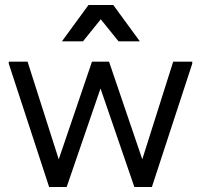

<svg xmlns="http://www.w3.org/2000/svg" viewBox="-20 -746 802 766"><path d="M176 0 15 -492V-500H90L224 -80L246 0ZM176 0 204 -80 347 -500H415V-492L246 0ZM516 0 347 -492V-500H415L558 -80L586 0ZM516 0 538 -80 671 -500H747V-492L586 0ZM227 -581 333 -726H432L538 -581H453L382 -669L311 -581Z"/></svg>

Font: Fustat
Style: Regular
Weight: 400
Designer: Mohamed Gaber, Khaled Hosny, Laura Garcia Mut
Foundry: Kief Type Foundry, Alif Type Foundry, Hard Type Foundry
Version: Version 1.007